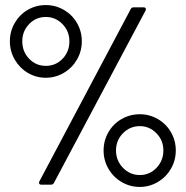

<svg xmlns="http://www.w3.org/2000/svg" viewBox="-20 -729 733 758"><path d="M135 -12 496 -693Q499 -700 508 -700H548Q553 -700 555 -696.5Q557 -693 555 -688L193 -7Q190 0 181 0H142Q137 0 135 -3.5Q133 -7 135 -12ZM389 -135Q389 -174 408 -207Q427 -240 460 -259Q493 -278 532 -278Q570 -278 603 -259Q636 -240 655 -207Q674 -174 674 -135Q674 -96 655 -63Q636 -30 603 -10.5Q570 9 532 9Q493 9 460 -10.5Q427 -30 408 -63Q389 -96 389 -135ZM625 -135Q625 -175 597.5 -203Q570 -231 532 -231Q493 -231 465.5 -203Q438 -175 438 -135Q438 -95 465.5 -66.5Q493 -38 532 -38Q571 -38 598 -66.5Q625 -95 625 -135ZM19 -566Q19 -605 38 -638Q57 -671 89.5 -690Q122 -709 161 -709Q199 -709 232 -690Q265 -671 284 -638Q303 -605 303 -566Q303 -527 284 -494Q265 -461 232 -441.5Q199 -422 161 -422Q122 -422 89.5 -441.5Q57 -461 38 -494Q19 -527 19 -566ZM254 -566Q254 -606 226.5 -634Q199 -662 161 -662Q122 -662 95 -634Q68 -606 68 -566Q68 -525 95 -497Q122 -469 161 -469Q200 -469 227 -497Q254 -525 254 -566Z"/></svg>

Font: Barlow Condensed
Style: Regular
Weight: 400
Width: 3
Designer: Jeremy Tribby
Foundry: Tribby Type
Version: Version 1.500